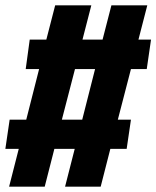

<svg xmlns="http://www.w3.org/2000/svg" viewBox="-25 -697 584 717"><path d="M464 -439 415 -250H464L448 -141H387L351 0H218L254 -141H178L142 0H9L45 -141H-5L11 -250H73L121 -439H71L86 -549H148L181 -677H316L283 -549H358L391 -677H525L492 -549H539L523 -439ZM330 -439H255L206 -250H282Z"/></svg>

Font: Fira Sans Condensed ExtraBold
Style: Italic
Weight: 800
Width: 3
Italic angle: -8°
Designer: bBox Type GmbH & Carrois Corporate GbR & Edenspiekermann AG
Foundry: bBox Type GmbH & Carrois Corporate GbR & Edenspiekermann AG
Version: Version 4.301